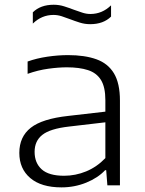

<svg xmlns="http://www.w3.org/2000/svg" viewBox="-20 -782 610 810"><path d="M239.5 8.5Q154 8.5 107.8 -30.8Q61.5 -70 61.5 -137Q61.5 -205 109.8 -243Q158 -281 268 -293L424.5 -311V-359.5Q424.5 -414.5 406 -444.5Q387.5 -474.5 351.2 -486.2Q315 -498 262 -498Q227 -498 183.5 -492Q140 -486 96.5 -470.5V-522.5Q134 -536 179.5 -542.8Q225 -549.5 267 -549.5Q337.5 -549.5 386.5 -532Q435.5 -514.5 460.8 -472.5Q486 -430.5 486 -357.5V0H433L428 -64H423.5Q393 -31.5 343.8 -11.5Q294.5 8.5 239.5 8.5ZM126 -141.5Q126 -94.5 156 -67.5Q186 -40.5 250.5 -40.5Q298.5 -40.5 343.5 -59Q388.5 -77.5 424.5 -115V-266L270.5 -248Q191.5 -239 158.8 -213.2Q126 -187.5 126 -141.5ZM360.5 -680Q337.5 -680 316.2 -686.8Q295 -693.5 275.5 -701Q257.5 -708 240.2 -713.5Q223 -719 205.5 -719Q156 -719 118.5 -682.5V-730Q151 -762 206.5 -762Q229.5 -762 250.8 -755.2Q272 -748.5 291.5 -741Q309.5 -734.5 326.8 -728.8Q344 -723 361.5 -723Q411 -723 448.5 -759.5V-712Q416 -680 360.5 -680Z"/></svg>

Font: Encode Sans Expanded Expanded Light
Style: Regular
Weight: 300
Width: 7
Designer: Multiple Designers
Foundry: Impallari Type
Version: Version 3.000; ttfautohint (v1.8.3) -l 8 -r 50 -G 200 -x 14 